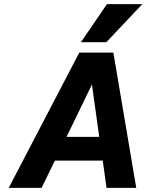

<svg xmlns="http://www.w3.org/2000/svg" viewBox="-20 -903 704 923"><path d="M664 -883 491 -700H369L494 -883ZM635 0H492L474 -131H244L180 0H22L361 -650H525ZM422 -497 300 -245H457Z"/></svg>

Font: Overused Grotesk
Style: Bold Italic
Weight: 700
Italic angle: -10°
Version: Version 0.003